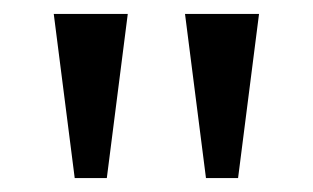

<svg xmlns="http://www.w3.org/2000/svg" viewBox="-20 -734 448 275"><path d="M87 -479 57 -714H163L133 -479ZM275 -479 245 -714H351L321 -479Z"/></svg>

Font: Noto Serif Ethiopic
Style: Regular
Weight: 400
Designer: Monotype Design Team
Foundry: Monotype Imaging Inc.
Version: Version 2.102